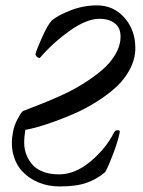

<svg xmlns="http://www.w3.org/2000/svg" viewBox="-20 -670 521 699"><path d="M418.9 -537.1Q418.9 -569.3 397.7 -585.4Q376.5 -601.6 341.8 -601.6Q295.4 -601.6 233.9 -557.9Q172.4 -514.2 125 -459Q118.2 -459 113.3 -464.4Q108.4 -469.7 109.4 -473.6Q110.8 -483.4 132.3 -532Q153.8 -580.6 168.9 -595.7Q189.9 -613.8 236.6 -632.1Q283.2 -650.4 333 -650.4Q393.6 -650.4 433.1 -605.5Q472.7 -560.5 472.7 -495.1Q472.7 -456.1 453.4 -418.9Q434.1 -381.8 403.6 -353.8Q373 -325.7 333.3 -300.5Q293.5 -275.4 254.4 -258.1Q215.3 -240.7 177 -227.1Q138.7 -213.4 113 -206.5Q87.4 -199.7 72.3 -197.3Q67.9 -171.9 68.1 -148.4Q68.4 -125 77.1 -104.2Q85.9 -83.5 100.3 -68.1Q114.7 -52.7 139.2 -43.9Q163.6 -35.2 195.3 -35.2Q253.4 -35.2 309.8 -82.5Q366.2 -129.9 394.5 -186.5Q399.4 -196.8 409.7 -195.8Q417.5 -195.3 416 -188.5Q409.2 -155.3 392.1 -110.1Q375 -64.9 363.3 -43.9Q334.5 -18.6 296.4 -4.9Q258.3 8.8 197.3 8.8Q155.8 8.8 120.8 -5.6Q85.9 -20 62 -45.2Q38.1 -70.3 28.3 -107.9Q18.6 -145.5 27.3 -189.5Q31.7 -213.9 44.2 -237.1Q56.6 -260.3 63.5 -265.6Q64.9 -266.6 85.9 -274.4Q106.9 -282.2 137.9 -294.7Q168.9 -307.1 207 -324.5Q245.1 -341.8 282 -364.7Q318.8 -387.7 349.9 -413.6Q380.9 -439.5 399.9 -471.7Q418.9 -503.9 418.9 -537.1Z"/></svg>

Font: Crimson
Style: Italic
Weight: 400
Italic angle: -11°
Version: Version 0.8